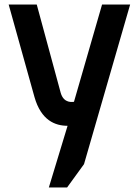

<svg xmlns="http://www.w3.org/2000/svg" viewBox="-20 -551 609 841"><path d="M18 -531 131 -126C160 -24 221 0 276 0L194 270H274L348 168L550 -531H427L304 -105C299 -105 260 -96 246 -144L141 -531Z"/></svg>

Font: Exo
Style: Demi Bold
Weight: 600
Designer: Natanael Gama
Version: Version 1.00